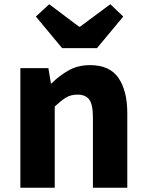

<svg xmlns="http://www.w3.org/2000/svg" viewBox="-20 -885 689 905"><path d="M76 0V-564H208L220 -492H223Q259 -528 303 -553Q347 -578 405 -578Q497 -578 538.5 -517.5Q580 -457 580 -351V0H418V-330Q418 -393 400.5 -416Q383 -439 345 -439Q313 -439 290 -424.5Q267 -410 238 -383V0ZM273 -658 149 -807 212 -865 353 -759H357L500 -865L561 -807L437 -658Z"/></svg>

Font: Noto Sans SC ExtraBold
Style: Regular
Weight: 800
Designer: Ryoko NISHIZUKA 西塚涼子 (kana, bopomofo & ideographs); Paul D. Hunt (Latin, Greek & Cyrillic); Sandoll Communications 산돌커뮤니
Foundry: Adobe
Version: Version 2.004-H2;hotconv 1.0.118;makeotfexe 2.5.65603